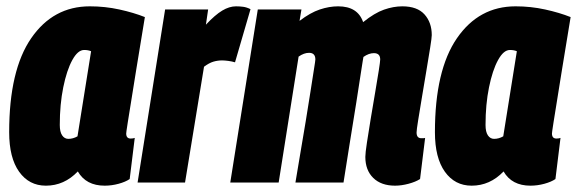

<svg xmlns="http://www.w3.org/2000/svg" viewBox="-20 -577 1824 607"><path d="M311 10Q252 10 226 -35Q183 10 125 10Q72 10 40.5 -34Q9 -78 9 -159Q9 -355 78.5 -456Q148 -557 264 -557Q312 -557 357.5 -547Q403 -537 438 -523Q421 -422 410.5 -355.5Q400 -289 393.5 -249.5Q387 -210 384 -190.5Q381 -171 380 -164Q379 -157 379 -155Q379 -139 393 -139Q401 -139 406 -141L390 -11Q377 -2 355 4Q333 10 311 10ZM225 -146 268 -415Q259 -419 246 -419Q226 -419 208.5 -387Q191 -355 180 -301Q169 -247 169 -182Q169 -160 176.5 -149Q184 -138 196 -138Q211 -138 225 -146Z M638 -547 631 -499Q660 -530 682.5 -543.5Q705 -557 726 -557Q738 -557 749 -555.5Q760 -554 772 -548L723 -380Q713 -383 701.5 -384.5Q690 -386 682 -386Q668 -386 654.5 -382Q641 -378 625 -366L565 0H415L502 -547Z M1229 10Q1185 10 1160 -14.5Q1135 -39 1135 -81Q1135 -93 1140 -126Q1145 -159 1152 -201.5Q1159 -244 1166 -284.5Q1173 -325 1177.5 -354Q1182 -383 1182 -389Q1182 -409 1162 -409Q1146 -409 1129 -397Q1128 -393 1127 -385.5Q1126 -378 1125 -373Q1117 -320 1106.5 -253.5Q1096 -187 1085 -120Q1074 -53 1066 0H914Q921 -42 929.5 -92.5Q938 -143 946.5 -193.5Q955 -244 961.5 -287Q968 -330 972.5 -357.5Q977 -385 977 -389Q977 -410 957 -410Q941 -410 924 -398L861 0H708L795 -547H933L927 -511Q961 -537 991 -547Q1021 -557 1049 -557Q1111 -557 1128 -507Q1164 -536 1194 -546.5Q1224 -557 1252 -557Q1299 -557 1322 -531.5Q1345 -506 1345 -466Q1345 -458 1340 -426.5Q1335 -395 1328 -353.5Q1321 -312 1314 -270Q1307 -228 1302 -197Q1297 -166 1297 -158Q1297 -140 1312 -140Q1314 -140 1317.5 -140Q1321 -140 1324 -141L1308 -11Q1294 -2 1271.5 4Q1249 10 1229 10Z M1657 10Q1598 10 1572 -35Q1529 10 1471 10Q1418 10 1386.5 -34Q1355 -78 1355 -159Q1355 -355 1424.5 -456Q1494 -557 1610 -557Q1658 -557 1703.5 -547Q1749 -537 1784 -523Q1767 -422 1756.5 -355.5Q1746 -289 1739.5 -249.5Q1733 -210 1730 -190.5Q1727 -171 1726 -164Q1725 -157 1725 -155Q1725 -139 1739 -139Q1747 -139 1752 -141L1736 -11Q1723 -2 1701 4Q1679 10 1657 10ZM1571 -146 1614 -415Q1605 -419 1592 -419Q1572 -419 1554.5 -387Q1537 -355 1526 -301Q1515 -247 1515 -182Q1515 -160 1522.5 -149Q1530 -138 1542 -138Q1557 -138 1571 -146Z"/></svg>

Font: Georama Condensed ExtraBold
Style: Italic
Weight: 800
Width: 3
Italic angle: -9°
Designer: Jean-Baptiste Levee
Foundry: Production Type
Version: Version 1.000